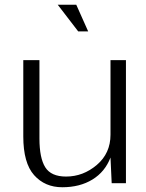

<svg xmlns="http://www.w3.org/2000/svg" viewBox="-20 -771 614 808"><path d="M146 -518V-188Q146 -106 170.5 -67Q195 -28 258 -28Q330 -28 387.5 -77Q445 -126 445 -204V-518H510V0H450L445 -108Q422 -48 369 -15.5Q316 17 242 17Q169 17 123.5 -34Q78 -85 78 -197V-518ZM223 -751H301L351 -639H309Z"/></svg>

Font: Afta sans
Style: Regular
Weight: 400
Designer: par.qink
Foundry: Oriol Esparraguera Font
Version: Version 1.000